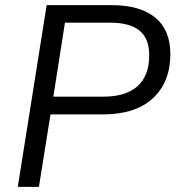

<svg xmlns="http://www.w3.org/2000/svg" viewBox="-20 -725 681 745"><path d="M49 0 161 -705H415Q523 -705 582 -657Q641 -609 641 -515Q641 -407 573.5 -344Q506 -281 378 -281H176L131 0ZM187 -350H382Q469 -350 514 -391Q559 -432 559 -510Q559 -576 521 -606.5Q483 -637 408 -637H232Z"/></svg>

Font: Nunito Sans
Style: Italic
Weight: 400
Italic angle: -9°
Designer: Vernon Adams
Foundry: Vernon Adams
Version: Version 3.006; ttfautohint (v1.8.3)